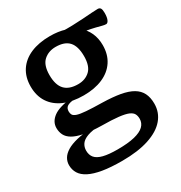

<svg xmlns="http://www.w3.org/2000/svg" viewBox="-174 -627 931 990"><g transform="rotate(-30 291.0 -132.0)"><path d="M267.5 240.5Q199.5 240.5 152 232.5Q104.5 224.5 74.8 209.2Q45 194 31.5 172Q18 150 18 122.5Q18 101.5 28.8 83.2Q39.5 65 63 50.5Q86.5 36 124.8 26.8Q163 17.5 218.5 15L260.5 14.5V24Q211 26.5 183 36.8Q155 47 143.5 63.8Q132 80.5 132 102Q132 128 146.2 144.8Q160.5 161.5 192.2 169.5Q224 177.5 276.5 177.5Q338 177.5 377.2 168Q416.5 158.5 435 140.5Q453.5 122.5 453.5 97Q453.5 80 447 67.8Q440.5 55.5 421.5 47.2Q402.5 39 365 34.8Q327.5 30.5 265.5 30Q203.5 29 163 21Q122.5 13 99.5 -0.8Q76.5 -14.5 67 -33.5Q57.5 -52.5 57.5 -75.5Q57.5 -113 92.2 -138.5Q127 -164 204.5 -171.5L210 -158Q181 -155.5 168 -146.5Q155 -137.5 155 -118Q155 -106 160 -97.5Q165 -89 181.8 -83.2Q198.5 -77.5 233.5 -74.8Q268.5 -72 329 -71Q389.5 -69.5 433 -61.8Q476.5 -54 504.2 -37.8Q532 -21.5 545 4.5Q558 30.5 558 67.5Q558 119.5 525 158.5Q492 197.5 427 219Q362 240.5 267.5 240.5ZM265 -151Q197.5 -151 149.2 -172Q101 -193 75.2 -232.5Q49.5 -272 49.5 -327Q49.5 -383 75.8 -422.5Q102 -462 150.5 -482.8Q199 -503.5 265 -503.5Q314.5 -503.5 354 -491.2Q393.5 -479 421.2 -455.8Q449 -432.5 463.8 -400Q478.5 -367.5 478.5 -327Q478.5 -271.5 452.2 -232Q426 -192.5 378 -171.8Q330 -151 265 -151ZM268.5 -215.5Q311.5 -215.5 339 -241.5Q366.5 -267.5 366.5 -326Q366.5 -385 341.2 -412.8Q316 -440.5 263 -440.5Q220 -440.5 191.5 -414.8Q163 -389 163 -330Q163 -271.5 189 -243.5Q215 -215.5 268.5 -215.5ZM348.5 -448 325 -493.5Q359 -492 392.8 -493Q426.5 -494 456.8 -496Q487 -498 511 -499.8Q535 -501.5 548.5 -501.5Q560 -501.5 565 -493.5Q570 -485.5 570 -466Q570 -439.5 563.5 -425.5Q557 -411.5 548 -411.5Q538.5 -411.5 525.5 -415Q512.5 -418.5 491.2 -423.8Q470 -429 435.5 -435.2Q401 -441.5 348.5 -448Z"/></g></svg>

Font: Newsreader 9pt Medium
Style: Regular
Weight: 500
Designer: Hugues Gentile
Foundry: Production Type
Version: Version 1.003